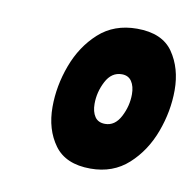

<svg xmlns="http://www.w3.org/2000/svg" viewBox="-47 -763 411 404"><g transform="rotate(10 158.0 -561.5)"><path d="M170 -408Q117 -408 93 -441Q69 -474 69 -522Q69 -567 85.5 -611.5Q102 -656 134.5 -685.5Q167 -715 216 -715Q270 -715 293 -681.5Q316 -648 316 -601Q316 -556 299.5 -511.5Q283 -467 250.5 -437.5Q218 -408 170 -408ZM184 -506Q205 -506 217 -529Q229 -552 229 -577Q229 -594 222 -604.5Q215 -615 201 -615Q179 -615 167 -592Q155 -569 155 -544Q155 -527 162 -516.5Q169 -506 184 -506Z"/></g></svg>

Font: Georama SemiCondensed
Style: Bold Italic
Weight: 700
Width: 4
Italic angle: -9°
Designer: Jean-Baptiste Levee
Foundry: Production Type
Version: Version 1.000